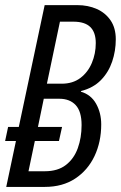

<svg xmlns="http://www.w3.org/2000/svg" viewBox="-24 -734 475 754"><path d="M0.5 0 38.6 -180.2H-3.9L7.8 -235.4H49.8L151.4 -713.9H279.3Q321.8 -713.9 356 -698.7Q390.1 -683.6 410.4 -653.8Q430.7 -624 430.7 -579.6Q430.7 -534.2 416.5 -492.2Q402.3 -450.2 372.3 -419.4Q342.3 -388.7 294.4 -376.5L293.5 -374Q333.5 -362.3 353.5 -326.4Q373.5 -290.5 373.5 -245.6Q373.5 -176.8 347.2 -121.1Q320.8 -65.4 271.2 -32.7Q221.7 0 151.9 0ZM87.9 -61.5H152.3Q203.1 -61.5 234.9 -86.2Q266.6 -110.8 281.5 -152.1Q296.4 -193.4 296.4 -242.7Q296.4 -296.4 273.2 -321.3Q250 -346.2 209 -346.2H147.9L125 -235.4H219.7L207.5 -180.2H112.8ZM160.2 -405.3H218.3Q261.7 -405.3 291.5 -427.7Q321.3 -450.2 336.7 -486.8Q352.1 -523.4 352.1 -564.9Q352.1 -606.9 330.6 -627.9Q309.1 -648.9 264.2 -648.9H211.4Z"/></svg>

Font: Open Sans Condensed
Style: Italic
Weight: 400
Width: 3
Italic angle: -12°
Designer: Monotype Design Team
Foundry: Monotype Imaging Inc.
Version: Version 3.000